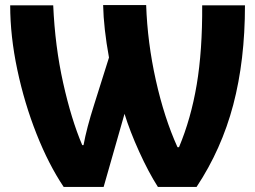

<svg xmlns="http://www.w3.org/2000/svg" viewBox="-20 -734 1002 754"><path d="M20 -713H189Q196 -552 228 -408.5Q260 -265 303 -164H308Q320 -230 350 -324L408 -508Q387 -623 385 -714H554Q559 -567 592 -419Q625 -271 677 -156H683Q730 -268 752.5 -401.5Q775 -535 774 -713H942Q942 -497 896 -322.5Q850 -148 752 0H600Q563 -58 526.5 -138.5Q490 -219 469 -287L387 0H230Q171 -88 123.5 -208Q76 -328 48 -460Q20 -592 20 -713Z"/></svg>

Font: Noto Sans UI ExtraBold
Style: Regular
Weight: 800
Designer: Monotype Design Team
Foundry: Monotype Imaging Inc.
Version: Version 1.001